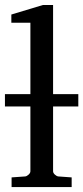

<svg xmlns="http://www.w3.org/2000/svg" viewBox="-20 -757 337 777"><path d="M194.8 -326.2V-64Q194.8 -57.1 201.9 -50.5Q209 -43.9 215.8 -43L270 -39.1V0H26.9V-39.1L82 -43Q88.9 -43.9 95.9 -50.5Q103 -57.1 103 -64V-326.2H0V-376H103V-665H25.9V-698.2L153.8 -736.8H194.8V-376H296.9V-326.2Z"/></svg>

Font: Charis SIL Am
Style: Regular
Weight: 400
Foundry: SIL International
Version: Version 5.000